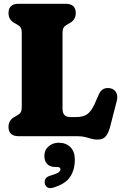

<svg xmlns="http://www.w3.org/2000/svg" viewBox="-20 -720 645 1015"><path d="M349.5 -598.5 334.5 -590Q320.5 -582 315.5 -572.8Q310.5 -563.5 310.5 -547V-147Q310.5 -122 321.2 -111.5Q332 -101 351.5 -101H380.5Q420.5 -101 442.2 -117.2Q464 -133.5 480.5 -171L501 -218Q511.5 -242.5 527.8 -250Q544 -257.5 564.5 -253Q585.5 -248 594.8 -230Q604 -212 597 -185.5L563 -53Q553.5 -16 538.8 1Q524 18 496 18Q478 18 463 13.5Q448 9 430.5 4.5Q413 0 388 0H78.5Q25 0 25 -49Q25 -84.5 56 -101.5L71 -110Q85 -118 90 -127.2Q95 -136.5 95 -153V-547Q95 -563.5 90 -572.8Q85 -582 71 -590L56 -598.5Q25 -615.5 25 -651Q25 -700 78.5 -700H327Q380.5 -700 380.5 -651Q380.5 -615.5 349.5 -598.5ZM275 163Q244.5 163 229.5 147.2Q214.5 131.5 214.5 104Q214.5 73 236.8 53.8Q259 34.5 291 34.5Q328 34.5 351.8 57.5Q375.5 80.5 375.5 124Q375.5 178 350.5 215.5Q325.5 253 259.5 272.5Q241.5 277.5 230.5 270.5Q219.5 263.5 217 249.5Q214.5 236.5 220.5 225.5Q226.5 214.5 243.5 209.5Q280.5 198 290 190.8Q299.5 183.5 299.5 175Q299.5 163 284 163Z"/></svg>

Font: Fraunces 144pt SuperSoft Black
Style: Regular
Weight: 900
Version: Version 1.000;[b76b70a41]